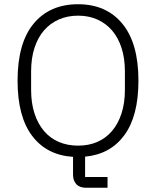

<svg xmlns="http://www.w3.org/2000/svg" viewBox="-20 -730 737 907"><path d="M488 157H387Q356 157 340.5 140Q325 123 325 96V11Q201 3 132 -88Q63 -179 63 -349Q63 -527 139 -618.5Q215 -710 349 -710Q482 -710 558 -618Q634 -526 634 -349Q634 -182 567.5 -91.5Q501 -1 382 10V106H488ZM349 -42Q399 -42 439.5 -59.5Q480 -77 509 -111Q538 -145 554 -194Q570 -243 570 -305V-393Q570 -455 554 -504Q538 -553 509 -586.5Q480 -620 439.5 -638Q399 -656 349 -656Q299 -656 258 -638Q217 -620 188 -586.5Q159 -553 143 -504Q127 -455 127 -393V-305Q127 -243 143 -194Q159 -145 188 -111Q217 -77 258 -59.5Q299 -42 349 -42Z"/></svg>

Font: IBM Plex Sans Hebrew Light
Style: Regular
Weight: 300
Designer: Mike Abbink, Paul van der Laan, Pieter van Rosmalen, Yanek Iontef
Foundry: Bold Monday
Version: Version 1.2